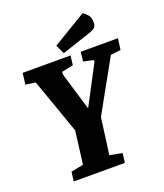

<svg xmlns="http://www.w3.org/2000/svg" viewBox="-152 -941 887 1041"><g transform="rotate(-20 291.5 -420.5)"><path d="M92 0 99 -54 170 -68 194 -258 82 -575 25 -583 33 -648H309L303 -594L236 -580V-562L300 -348H302L420 -572V-581L362 -594L368 -648H583L574 -583L516 -576L350 -278L322 -68L394 -54L387 0ZM279 -672 255 -724 449 -841Q460 -835 474.5 -819Q489 -803 489 -771Q489 -760 483 -749Q477 -738 445 -727Z"/></g></svg>

Font: Faustina ExtraBold
Style: Italic
Weight: 800
Italic angle: -8°
Designer: Alfonso Garcia
Foundry: http://www.omnibus-type.com
Version: Version 1.200